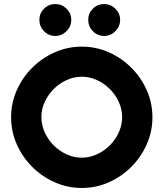

<svg xmlns="http://www.w3.org/2000/svg" viewBox="-20 -921 810 951"><path d="M385 10Q315 10 251.5 -18Q188 -46 139.5 -94.5Q91 -143 63 -206.5Q35 -270 35 -340Q35 -411 63 -474Q91 -537 139.5 -585.5Q188 -634 251.5 -662Q315 -690 385 -690Q456 -690 519 -662Q582 -634 630.5 -585.5Q679 -537 707 -474Q735 -411 735 -340Q735 -270 707 -206.5Q679 -143 630.5 -94.5Q582 -46 519 -18Q456 10 385 10ZM385 -140Q424 -140 460 -156.5Q496 -173 524 -201Q552 -229 568.5 -265.5Q585 -302 585 -341Q585 -380 568.5 -416Q552 -452 524 -480Q496 -508 460 -524.5Q424 -541 385 -541Q346 -541 310 -524.5Q274 -508 246 -480Q218 -452 201.5 -416Q185 -380 185 -341Q185 -302 201.5 -265.5Q218 -229 246 -201Q274 -173 310 -156.5Q346 -140 385 -140ZM496 -743Q463 -743 440 -766.5Q417 -790 417 -823Q417 -855 440 -878Q463 -901 496 -901Q528 -901 551.5 -878Q575 -855 575 -823Q575 -790 551.5 -766.5Q528 -743 496 -743ZM254 -743Q221 -743 198 -766.5Q175 -790 175 -823Q175 -855 198 -878Q221 -901 254 -901Q286 -901 309.5 -878Q333 -855 333 -823Q333 -790 309.5 -766.5Q286 -743 254 -743Z"/></svg>

Font: Teachers
Style: Bold
Weight: 700
Designer: Alfredo Marco Pradil, Chank Diesel
Version: Version 1.001